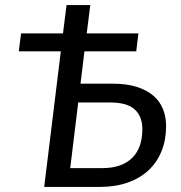

<svg xmlns="http://www.w3.org/2000/svg" viewBox="-20 -736 714 756"><path d="M335.5 -716 321.5 -604.5H525L516.5 -534H312.5L297 -406.5H423.5Q478.5 -406.5 518.2 -394Q558 -381.5 583.8 -359.2Q609.5 -337 621.8 -306.5Q634 -276 634 -239.5Q634 -185.5 616.2 -141.2Q598.5 -97 564.8 -65.5Q531 -34 482.5 -17Q434 0 373 0H154L219.5 -534H54L63 -604.5H228L242 -716ZM288 -332.5 256.5 -74H382Q422 -74 451.8 -84.5Q481.5 -95 501.2 -115Q521 -135 530.8 -163.2Q540.5 -191.5 540.5 -227.5Q540.5 -277.5 510.5 -305Q480.5 -332.5 414 -332.5Z"/></svg>

Font: Lato
Style: Italic
Weight: 400
Italic angle: -7°
Designer: Lukasz Dziedzic
Foundry: tyPoland Lukasz Dziedzic
Version: Version 2.007; 2014-02-27